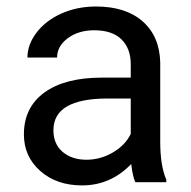

<svg xmlns="http://www.w3.org/2000/svg" viewBox="-20 -558 584 588"><path d="M394.5 0Q386.7 -15.6 381.8 -55.7Q318.8 9.8 231.4 9.8Q153.3 9.8 103.3 -34.4Q53.2 -78.6 53.2 -146.5Q53.2 -229 116 -274.7Q178.7 -320.3 292.5 -320.3H380.4V-361.8Q380.4 -409.2 352.1 -437.3Q323.7 -465.3 268.6 -465.3Q220.2 -465.3 187.5 -440.9Q154.8 -416.5 154.8 -381.8H64Q64 -421.4 92 -458.3Q120.1 -495.1 168.2 -516.6Q216.3 -538.1 273.9 -538.1Q365.2 -538.1 417 -492.4Q468.8 -446.8 470.7 -366.7V-123.5Q470.7 -50.8 489.3 -7.8V0ZM244.6 -68.8Q287.1 -68.8 325.2 -90.8Q363.3 -112.8 380.4 -147.9V-256.3H309.6Q143.6 -256.3 143.6 -159.2Q143.6 -116.7 171.9 -92.8Q200.2 -68.8 244.6 -68.8Z"/></svg>

Font: APIMedia Roboto
Style: Regular
Weight: 400
Designer: Google
Version: Version 2.137; 2017